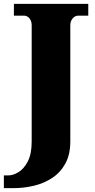

<svg xmlns="http://www.w3.org/2000/svg" viewBox="-47 -734 492 994"><path d="M-27 240V174H-3Q21 174 49 157Q77 140 97 101.5Q117 63 117 -1V-602Q117 -619 111 -630.5Q105 -642 96 -647.5Q87 -653 79 -653H25V-714H410V-653H357Q348 -653 339 -647.5Q330 -642 323.5 -630.5Q317 -619 317 -601V-2Q317 66 291.5 112.5Q266 159 223.5 187Q181 215 129 227.5Q77 240 23 240Z"/></svg>

Font: Noto Serif Khmer Black
Style: Regular
Weight: 900
Version: Version 2.003